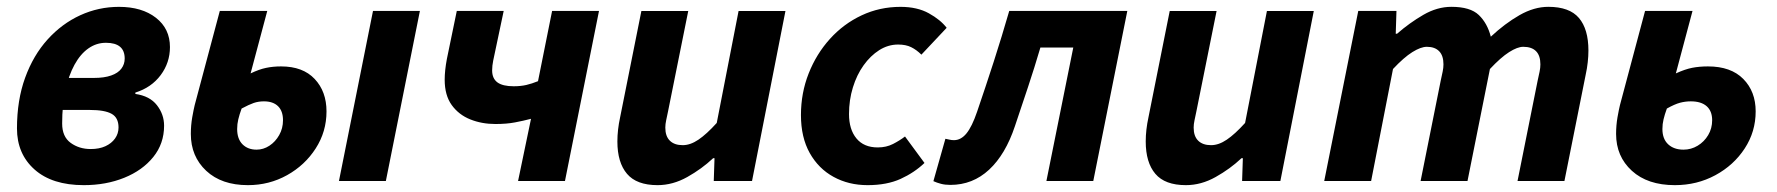

<svg xmlns="http://www.w3.org/2000/svg" viewBox="-20 -528 5182 560"><path d="M224.5 12Q132 12 80.8 -33.6Q29.5 -79.2 29.5 -153.4Q29.5 -235.8 53.3 -301.3Q77.1 -366.8 118.8 -412.9Q160.4 -458.9 214 -483.5Q267.5 -508 327 -508Q394.1 -508 434.9 -476.1Q475.7 -444.2 475.7 -390.7Q475.7 -345.2 448.6 -308.9Q421.5 -272.6 374.8 -258V-254Q416.9 -248 437.7 -221.2Q458.6 -194.3 458.6 -161.4Q458.6 -109.1 427.1 -70.1Q395.6 -31 342.4 -9.5Q289.2 12 224.5 12ZM244.5 -93.3Q269.4 -93.3 287.3 -101.5Q305.3 -109.7 315.5 -124Q325.7 -138.3 325.7 -156.2Q325.7 -184.8 305.6 -196Q285.5 -207.3 242.2 -207.3H132.8L150.2 -300.7H253.8Q284.1 -300.7 304.1 -307.8Q324.2 -314.8 333.9 -327.7Q343.7 -340.6 343.7 -357.3Q343.7 -403.2 288.9 -403.2Q261.1 -403.2 237.8 -386.8Q214.4 -370.4 197.3 -339.2Q180.2 -308 170.8 -264.7Q161.3 -221.4 161.3 -167.6Q161.3 -129.3 186.1 -111.3Q210.9 -93.3 244.5 -93.3Z M703 12Q626.2 12 581.4 -29.9Q536.6 -71.8 536.6 -137.4Q536.6 -162.4 540.7 -186Q544.9 -209.6 547.9 -221.6L621.1 -496.1H759.5L710.9 -313.9Q735.6 -325.8 755.9 -330Q776.2 -334.3 799.8 -334.3Q863.4 -334.3 897.8 -297.7Q932.3 -261.1 932.3 -203.1Q932.3 -144 900.8 -95.1Q869.4 -46.2 817.3 -17.1Q765.1 12 703 12ZM728.3 -91.5Q748.2 -91.5 765.8 -103Q783.3 -114.5 794.3 -134Q805.4 -153.5 805.4 -177.3Q805.4 -204 791 -218.2Q776.5 -232.4 749.8 -232.4Q733.7 -232.4 720 -227.7Q706.4 -223 684.7 -211.4Q678.2 -193.6 675 -179.9Q671.7 -166.2 671.7 -151.7Q671.7 -122.8 687.3 -107.1Q702.9 -91.5 728.3 -91.5ZM968.6 0 1067.9 -496.1H1204.7L1105.4 0Z M1491 0 1528.8 -181.5Q1506.4 -175.6 1482 -171Q1457.6 -166.3 1425.1 -166.3Q1385.3 -166.3 1351.8 -179.7Q1318.2 -193.1 1297.6 -221.5Q1277 -250 1277 -295.4Q1277 -322.2 1283.4 -356.1L1312.3 -496.1H1449.1L1418.5 -351.2Q1416.9 -343.4 1416.2 -336.7Q1415.4 -330.1 1415.4 -322.8Q1415.4 -299.1 1430.8 -287.7Q1446.2 -276.4 1478.2 -276.4Q1498.9 -276.4 1515.2 -280.2Q1531.4 -284 1549.2 -291.2L1590.3 -496.1H1727.1L1627.8 0Z M1897.8 12Q1836.8 12 1808.8 -21Q1780.7 -54 1780.7 -115.4Q1780.7 -132.4 1782.7 -150Q1784.7 -167.6 1788.7 -186L1850.7 -496H1987.4L1928.5 -203.4Q1925.5 -188.6 1923 -177.2Q1920.5 -165.8 1920.5 -155.9Q1920.5 -130.5 1933.8 -117.6Q1947 -104.6 1971.3 -104.6Q1993.5 -104.6 2017.1 -120.6Q2040.8 -136.6 2070.5 -169.4L2134.2 -496H2270.9L2173.4 0H2061.8L2064 -66.6H2060Q2026.8 -35.3 1984.6 -11.7Q1942.4 12 1897.8 12Z M2510.4 12Q2455.2 12 2411.3 -12.1Q2367.3 -36.1 2341.7 -81.7Q2316.1 -127.4 2316.1 -192.5Q2316.1 -256.8 2338.6 -313.8Q2361.1 -370.8 2400.7 -414.6Q2440.3 -458.4 2493 -483.2Q2545.7 -508 2606.6 -508Q2655.3 -508 2689.2 -489.2Q2723.1 -470.4 2741.1 -446.9L2667.4 -368.6Q2653.1 -382.8 2637.6 -390.4Q2622.1 -398.1 2599.5 -398.1Q2570.4 -398.1 2544.5 -381.8Q2518.7 -365.4 2498.8 -337.5Q2478.8 -309.6 2467.6 -273Q2456.3 -236.4 2456.3 -195.4Q2456.3 -150.4 2478 -124.2Q2499.6 -98 2540.2 -98Q2565 -98 2584.7 -108.1Q2604.4 -118.2 2619.6 -129.9L2676.4 -52.7Q2646.7 -24.4 2606.7 -6.2Q2566.7 12 2510.4 12Z M2752.1 11.3Q2736.4 11.3 2724.4 8.1Q2712.5 5 2702.4 0.4L2737.4 -123.2Q2743.1 -122.2 2749.3 -120.7Q2755.5 -119.2 2762.4 -119.2Q2782.8 -119.2 2798.9 -138.9Q2815 -158.6 2829.8 -202Q2854.8 -275.1 2878.4 -348.1Q2901.9 -421 2923.6 -496.1H3268L3168.7 0H3032L3110.4 -389.4H3014.5Q2997.1 -330.3 2978.3 -273.9Q2959.6 -217.5 2940.2 -160.1Q2912.7 -77.5 2864.9 -33.1Q2817 11.3 2752.1 11.3Z M3438.8 12Q3377.8 12 3349.8 -21Q3321.7 -54 3321.7 -115.4Q3321.7 -132.4 3323.7 -150Q3325.7 -167.6 3329.7 -186L3391.7 -496H3528.4L3469.5 -203.4Q3466.5 -188.6 3464 -177.2Q3461.5 -165.8 3461.5 -155.9Q3461.5 -130.5 3474.8 -117.6Q3488 -104.6 3512.3 -104.6Q3534.5 -104.6 3558.1 -120.6Q3581.8 -136.6 3611.5 -169.4L3675.2 -496H3811.9L3714.4 0H3602.8L3605 -66.6H3601Q3567.8 -35.3 3525.6 -11.7Q3483.4 12 3438.8 12Z M3842.3 0 3941.6 -496.1H4053L4050.9 -429.7H4054.9Q4090.9 -461.2 4131.4 -484.7Q4171.8 -508.1 4213.2 -508.1Q4268.3 -508.1 4293.2 -484.2Q4318.1 -460.3 4328.2 -421Q4369.3 -459.4 4411.9 -483.8Q4454.5 -508.1 4495.9 -508.1Q4557.6 -508.1 4585.2 -475.6Q4612.9 -443.1 4612.9 -380.6Q4612.9 -364.2 4610.9 -346.4Q4609 -328.5 4604.9 -310L4542.9 0H4406.1L4464.8 -292.8Q4468.2 -308.4 4470.5 -319.3Q4472.8 -330.3 4472.8 -340.3Q4472.8 -365.9 4460.1 -378.7Q4447.5 -391.5 4422.7 -391.5Q4406.1 -391.5 4381.6 -376Q4357.1 -360.4 4325.6 -326.7L4260.2 0H4123.4L4182.1 -292.8Q4185.4 -308.4 4187.8 -319.3Q4190.1 -330.3 4190.1 -340.3Q4190.1 -365.9 4177.4 -378.7Q4164.8 -391.5 4141.6 -391.5Q4124.2 -391.5 4099.3 -376Q4074.4 -360.4 4042.9 -326.7L3979.1 0Z M4865 12Q4785.5 12 4739.6 -29.9Q4693.6 -71.8 4693.6 -137.4Q4693.6 -162.4 4697.7 -186Q4701.9 -209.6 4704.9 -221.6L4778.1 -496.1H4916.5L4867.9 -313.9Q4894.6 -326.1 4915.4 -330.2Q4936.3 -334.3 4961.5 -334.3Q5028.6 -334.3 5064.6 -297.7Q5100.7 -261.1 5100.7 -203.1Q5100.7 -144 5068.8 -95.1Q5036.9 -46.2 4983.3 -17.1Q4929.6 12 4865 12ZM4890.2 -91.5Q4912.4 -91.5 4931.5 -103Q4950.6 -114.5 4962.2 -134Q4973.8 -153.5 4973.8 -177.3Q4973.8 -204 4957.8 -218.2Q4941.8 -232.4 4911.5 -232.4Q4895.4 -232.4 4880 -228.3Q4864.6 -224.2 4841.7 -211.4Q4835.2 -193.6 4832 -179.9Q4828.7 -166.2 4828.7 -151.7Q4828.7 -122.8 4845.5 -107.1Q4862.3 -91.5 4890.2 -91.5Z"/></svg>

Font: Source Sans 3 VF
Style: Italic
Weight: 200
Italic angle: -11°
Designer: Paul D. Hunt
Foundry: Adobe Systems Incorporated
Version: Version 3.042;hotconv 1.0.118;makeotfexe 2.5.65603